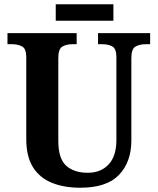

<svg xmlns="http://www.w3.org/2000/svg" viewBox="-20 -869 738 899"><path d="M356 10Q280 10 223 -13Q166 -36 134.5 -86Q103 -136 103 -218V-601Q103 -641 83.5 -651.5Q64 -662 36 -662H15V-714H339V-662H319Q291 -662 272 -651Q253 -640 253 -597V-210Q253 -126 290 -93Q327 -60 391 -60Q452 -60 488.5 -99Q525 -138 525 -213V-601Q525 -641 506 -651.5Q487 -662 459 -662H439V-714H683V-662H662Q634 -662 614.5 -651Q595 -640 595 -597V-211Q595 -111 537.5 -50.5Q480 10 356 10ZM241 -772V-849H511V-772Z"/></svg>

Font: Noto Serif Khmer SemiCondensed
Style: Bold
Weight: 700
Width: 4
Designer: Danh Hong and the Monotype Design Team
Foundry: Monotype Imaging Inc.
Version: Version 2.004; ttfautohint (v1.8.4.7-5d5b)